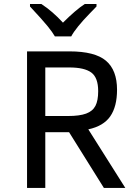

<svg xmlns="http://www.w3.org/2000/svg" viewBox="-20 -930 680 950"><path d="M600.1 0H494.1L321.8 -275.9H204.1V0H113.8V-675.8H323.7Q449.7 -675.8 504.4 -629.4Q559.1 -583 559.1 -485.8Q559.1 -402.8 525.6 -354.5Q492.2 -306.2 417 -290ZM316.9 -356Q373.5 -356 406 -367.9Q438.5 -379.9 452.1 -406Q465.8 -432.1 465.8 -479Q465.8 -545.9 431.9 -571Q397.9 -596.2 322.8 -596.2H204.1V-356ZM332.5 -750H251.5Q240.2 -770 215.3 -800.8Q190.4 -831.5 128.4 -897.9V-910.2H184.6Q240.2 -874 291.5 -817.9Q355 -881.3 399.4 -910.2H457.5V-897.9L425.3 -864.7Q355 -792.5 332.5 -750Z"/></svg>

Font: Cadman
Style: Regular
Weight: 400
Designer: Paul James MIller
Foundry: High-Logic / Made with FontCreator
Version: Version 2.114;March 28, 2021;FontCreator 13.0.0.2683 64-bit